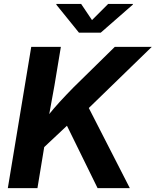

<svg xmlns="http://www.w3.org/2000/svg" viewBox="-20 -969 802 989"><path d="M157.8 -164.5 171.9 -300.3Q201 -340.8 228.4 -375.1Q255.8 -409.3 287.1 -443.6Q318.4 -477.9 358.3 -518.5L571.2 -727.5H761.7L395.7 -372.1L383.8 -376.6ZM20.3 0 140.9 -727.5H293.5L260.5 -528.6L226.8 -343.4L217.5 -270.6L172.9 0ZM482.6 0 321.5 -328.2 423.7 -439.5 648.7 0ZM398 -948.7 453.9 -865.6 537.1 -948.7H664.9L664.1 -945.1L499 -800.8H386.7L270 -945.1L270.7 -948.7Z"/></svg>

Font: Adwaita Sans
Style: Italic
Weight: 400
Italic angle: -9.39999°
Designer: Rasmus Andersson
Foundry: rsms
Version: Version 4.001;git-9221beed3